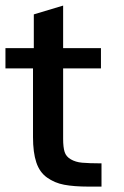

<svg xmlns="http://www.w3.org/2000/svg" viewBox="-28 -675 449 694"><path d="M338.9 -0.5H292Q239.3 -0.5 203.6 -7.3Q169.4 -13.7 142.1 -33.2Q115.2 -52.2 103.3 -87.9Q91.3 -123.5 91.3 -179.7V-427.7H-8.3V-501H94.2V-623L200.2 -654.8V-501H336.9V-427.7H200.2V-173.3Q200.2 -142.6 205.6 -125.7Q210.9 -108.9 228 -99.1Q236.3 -94.2 246.6 -91.1Q256.8 -87.9 269 -86.9Q281.2 -85.9 298.3 -85.2Q315.4 -84.5 338.9 -84.5Z"/></svg>

Font: Ride Light
Style: Bold
Weight: 600
Version: Version 3.000